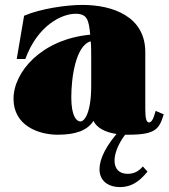

<svg xmlns="http://www.w3.org/2000/svg" viewBox="-20 -533 686 781"><path d="M215 15C287 15 335 -2 360 -41C375 -12 408 5 454 12C342 145 380 228 468 228C526 228 558 191 580 165L561 144C543 165 524 174 499 174C430 174 430 93 489 15H502C614 15 628 -9 646 -68L613 -82C605 -51 597 -35 586 -35C575 -35 571 -53 571 -90V-321C571 -466 439 -513 315 -513C250 -513 146 -498 78 -469L48 -293H83C134 -432 233 -477 287 -477C335 -477 341 -452 347 -392C148 -373 35 -240 35 -131C35 -23 135 15 215 15ZM307 -39C292 -39 270 -59 270 -137C270 -218 288 -348 349 -365C351 -345 351 -322 351 -296V-184C351 -77 325 -39 307 -39Z"/></svg>

Font: Sprat Condensed Black
Style: Regular
Weight: 900
Designer: Ethan Nakache
Foundry: Collletttivo
Version: Version 2.000;Glyphs 3.2 (3217)